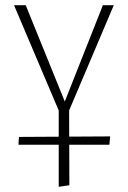

<svg xmlns="http://www.w3.org/2000/svg" viewBox="-20 -430 492 739"><path d="M208 0 34 -410H79L240 -13H219L376 -410H418L244 0ZM206 289V-26H246L247 283ZM401 127H51L53 97L404 95Z"/></svg>

Font: Ysabeau Office ExtraLight
Style: Regular
Weight: 250
Designer: Christian Thalmann (Catharsis Fonts)
Version: Version 2.001;gftools[0.9.30]; featfreeze: tnum,lnum,ss02